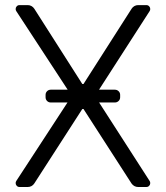

<svg xmlns="http://www.w3.org/2000/svg" viewBox="-20 -748 663 768"><path d="M42.6 -15.6Q42.6 -20.2 45.1 -24.1L250 -338.1H182.9Q174.4 -338.1 168.3 -344.1Q162.3 -350.1 162.3 -359V-368.6Q162.3 -377.1 168.3 -383.2Q174.4 -389.2 182.9 -389.2H250.7L45.1 -703.5Q42.6 -707.4 42.6 -712Q42.6 -718.4 47.1 -723Q51.5 -727.6 58.2 -727.6H90.9Q99.1 -727.6 106 -723.7Q112.9 -719.8 117.2 -713.1L309.3 -411.9H313.9L506.4 -713.1Q510.7 -719.8 517.6 -723.7Q524.5 -727.6 532.7 -727.6H565.3Q572.1 -727.6 576.5 -723Q581 -718.4 581 -712Q581 -707.4 578.5 -703.5L376.1 -389.2H439.6Q448.2 -389.2 454.4 -383.2Q460.6 -377.1 460.6 -368.6V-359Q460.6 -350.1 454.4 -344.1Q448.2 -338.1 439.6 -338.1H376.4L578.5 -24.1Q581 -20.2 581 -15.6Q581 -9.2 576.5 -4.6Q572.1 0 565.3 0H532.3Q524.5 0 517.6 -3.7Q510.7 -7.5 506 -14.2L313.9 -312.1H309.3L117.2 -14.2Q112.9 -7.5 106 -3.7Q99.1 0 90.9 0H58.2Q51.5 0 47.1 -4.6Q42.6 -9.2 42.6 -15.6Z"/></svg>

Font: DeltaSans Light
Style: Regular
Weight: 300
Designer: Rasmus Andersson
Foundry: rsms
Version: Version 3.012